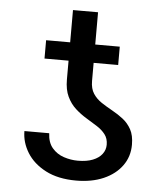

<svg xmlns="http://www.w3.org/2000/svg" viewBox="-50 -699 639 753"><g transform="rotate(5 270.0 -322.5)"><path d="M384.8 -140.6Q384.8 -165 372.1 -181.4Q359.4 -197.8 339.1 -210.7Q318.8 -223.6 296.1 -237.3Q273.4 -251 253.2 -269.3Q232.9 -287.6 220 -314.7Q207 -341.8 207 -381.8V-655.3H305.7V-384.8Q305.7 -354.5 318.4 -335.2Q331.1 -315.9 351.3 -302.5Q371.6 -289.1 394.3 -276.6Q417 -264.2 437.3 -248.5Q457.5 -232.9 470.5 -209.5Q483.4 -186 483.4 -149.4Q483.4 -102.5 457.5 -66.7Q431.6 -30.8 385.3 -10.5Q338.9 9.8 277.3 9.8Q206.1 9.8 157.2 -15.6Q108.4 -41 83.5 -81.3Q58.6 -121.6 58.6 -166H156.2Q157.7 -129.4 176.3 -107.9Q194.8 -86.4 222.2 -77.4Q249.5 -68.4 277.3 -68.4Q312 -68.4 335.9 -77.9Q359.9 -87.4 372.3 -103.8Q384.8 -120.1 384.8 -140.6ZM402.3 -528.3V-456.1H112.3V-528.3Z"/></g></svg>

Font: Inter V
Style: 
Weight: 400
Designer: Rasmus Andersson
Foundry: rsms
Version: Version 4.000;git-a3f224843